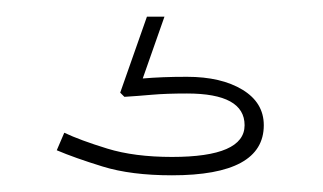

<svg xmlns="http://www.w3.org/2000/svg" viewBox="-20 -35 387 230"><path d="M186 175Q137 175 103 164.5Q69 154 48 145L57 124Q76 133 108.5 143Q141 153 186 153Q273 153 273 115Q273 77 204 77Q179 77 162 78.5Q145 80 129 81L124 76L156 -15H177L151 59Q163 58 175.5 57.5Q188 57 204 57Q245 57 270.5 72.5Q296 88 296 115Q296 175 186 175Z"/></svg>

Font: Padyakke Expanded One
Style: Regular
Weight: 400
Designer: James Puckett
Foundry: Dunwich Type Founders
Version: Version 1.500; ttfautohint (v1.8.4.7-5d5b)